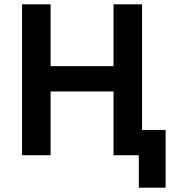

<svg xmlns="http://www.w3.org/2000/svg" viewBox="-20 -718 814 888"><path d="M622 0H505V-295H214V0H82V-698H214V-412H505V-698H637V-117H746V150H622Z"/></svg>

Font: Plexus Sans SemiBold
Style: Regular
Weight: 600
Version: Version 2.001;PS 002.001;hotconv 1.0.70;makeotf.lib2.5.58329